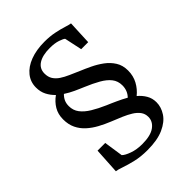

<svg xmlns="http://www.w3.org/2000/svg" viewBox="-256 -952 1182 1182"><g transform="rotate(-45 335.0 -361.5)"><path d="M170.5 -116.5 189 8Q203.5 23 241.5 36.5Q279.5 50 326.5 50Q400 50 436 23.8Q472 -2.5 472 -42.5Q472 -69.5 457 -89.8Q442 -110 416.8 -125.8Q391.5 -141.5 358.8 -155.5Q326 -169.5 289.5 -184Q251 -199.5 215 -219Q179 -238.5 150.8 -264Q122.5 -289.5 106 -323.5Q89.5 -357.5 89.5 -402.5Q89.5 -447.5 109.8 -481.5Q130 -515.5 164.5 -540Q140 -563.5 125 -592.8Q110 -622 110 -659.5Q110 -708 139.5 -744.8Q169 -781.5 222.5 -801.8Q276 -822 346.5 -822Q393.5 -822 432.5 -814Q471.5 -806 499.5 -797Q527.5 -788 542 -786L535 -629.5H474L449.5 -744Q443 -751.5 413.8 -761.5Q384.5 -771.5 342 -771.5Q279 -771.5 243.5 -748.8Q208 -726 208 -683Q208 -653 221.2 -632.2Q234.5 -611.5 257.5 -596.2Q280.5 -581 310.2 -568Q340 -555 373 -540.5Q404.5 -527.5 441.2 -510Q478 -492.5 510.8 -468.5Q543.5 -444.5 564.5 -411.2Q585.5 -378 585.5 -332.5Q585.5 -286 565.2 -248.5Q545 -211 511.5 -184Q538 -162 554.5 -133.8Q571 -105.5 571 -70.5Q571 -28.5 545.5 10.5Q520 49.5 465.2 74.2Q410.5 99 323.5 99Q265 99 219 88Q173 77 141.2 65.8Q109.5 54.5 93.5 53L103.5 -116.5ZM340 -275Q355 -268.5 370.8 -261.8Q386.5 -255 402.5 -247.5Q418.5 -240 434.5 -232.2Q450.5 -224.5 465.5 -215.5Q481 -231.5 488.5 -250.8Q496 -270 496 -292.5Q496 -330.5 474.5 -357.8Q453 -385 414.2 -407Q375.5 -429 324 -450.5Q309 -457 293.8 -463.5Q278.5 -470 263.5 -477Q248.5 -484 233.5 -492.2Q218.5 -500.5 204 -510Q188.5 -495 180.2 -477Q172 -459 172 -435.5Q172 -398.5 193 -370.8Q214 -343 251.8 -320Q289.5 -297 340 -275Z"/></g></svg>

Font: Merriweather 48pt Medium
Style: Regular
Weight: 500
Version: Version 2.100